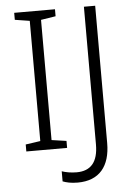

<svg xmlns="http://www.w3.org/2000/svg" viewBox="-60 -758 682 985"><g transform="rotate(-5 281.5 -266.0)"><path d="M261 0V-36L185 -47V-666L261 -678V-714H51V-678L127 -666V-47L51 -36V0ZM300 182C412 182 468 112 468 -7V-714H410V-5C410 86 372 129 299 129C270 129 243 124 223 117V169C241 176 265 182 300 182Z"/></g></svg>

Font: Noto Sans Sinhala UI Light
Style: Regular
Weight: 300
Designer: Jelle Bosma - Monotype Design Team
Foundry: Monotype Imaging Inc.
Version: Version 2.006